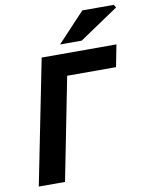

<svg xmlns="http://www.w3.org/2000/svg" viewBox="-93 -922 767 989"><g transform="rotate(-10 290.5 -427.5)"><path d="M28.6 0 158.6 -651.8H549.6L527.2 -536.7H271.7L165.8 0ZM263.5 -701.8 407 -854.7H572L580.6 -839.2L376.6 -701.8Z"/></g></svg>

Font: Source Sans 3
Style: Italic
Weight: 200
Italic angle: -11°
Designer: Paul D. Hunt
Foundry: Adobe
Version: Version 3.046;hotconv 1.0.118;makeotfexe 2.5.65603